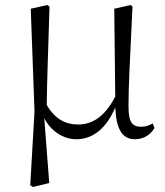

<svg xmlns="http://www.w3.org/2000/svg" viewBox="-20 -543 660 768"><path d="M285 14C353 14 406 -31 441 -113C445 -24 470 14 520 14C557 14 583 -6 598 -31L591 -49C577 -42 564 -36 545 -36C511 -36 494 -51 494 -117C494 -198 499 -288 510 -517L502 -523L437 -508L441 -157C402 -81 353 -45 293 -45C244 -45 201 -65 167 -123C168 -219 172 -317 178 -517L169 -523L103 -508L118 -98L101 198L112 205L177 189L157 -70C185 -16 236 14 285 14Z"/></svg>

Font: Noto Serif CJK TC Light
Style: Regular
Weight: 300
Designer: Ryoko NISHIZUKA 西塚涼子 (kana & ideographs); Frank Grießhammer (Latin, Greek & Cyrillic); Wenlong ZHANG 张文龙 (bopomofo); San
Foundry: Adobe
Version: Version 2.001;hotconv 1.1.0;makeotfexe 2.6.0